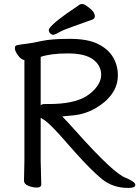

<svg xmlns="http://www.w3.org/2000/svg" viewBox="-20 -906 686 945"><path d="M436 -810.1Q387.2 -792 339.1 -775.4Q291 -758.8 270.5 -746.8Q250 -734.9 241.9 -734.9Q233.9 -734.9 227.1 -741.9Q220.2 -749 220.2 -757.8Q220.2 -782.2 373 -883.8Q377 -886.2 385.5 -886.2Q394 -886.2 409.2 -875Q446.8 -849.1 446.8 -826.2Q446.8 -814.9 436 -810.1ZM98.1 -17.1 100.1 -116.2V-609.9H105Q82 -609.9 61 -645Q53.2 -658.2 53.2 -670.2Q53.2 -682.1 65.9 -684.1Q85.9 -688 112.1 -690.9Q138.2 -693.8 185.5 -704.3Q232.9 -714.8 322.5 -714.8Q412.1 -714.8 462.6 -689.5Q513.2 -664.1 536.6 -624Q560.1 -584 560.1 -534.4Q560.1 -484.9 530.5 -443.4Q501 -401.9 448.5 -372.3Q396 -342.8 337.9 -337.9L286.1 -333Q307.1 -312 350.1 -264.2Q540 -50.8 599.1 -30.8Q646 -11.2 646 3.9Q646 19 611.8 19Q536.1 19 483.2 -23.4Q430.2 -65.9 342.8 -164.1L274.9 -241.2Q221.2 -299.8 201.2 -313Q181.2 -326.2 180.2 -326.2V-115.2L183.1 1Q183.1 17.1 161.6 17.1Q140.1 17.1 119.1 8.5Q98.1 0 98.1 -17.1ZM180.2 -387.2Q185.1 -394 201.2 -394H221.2Q340.8 -394 402.8 -431.2Q437 -452.1 457.5 -480.5Q478 -508.8 478 -537.1Q478 -584 438 -613.5Q397.9 -643.1 314 -643.1Q230 -643.1 180.2 -626Z"/></svg>

Font: LXGW WenKai Screen
Style: Regular
Weight: 400
Designer: LXGW / Fontworks Inc.
Foundry: LXGW / Fontworks Inc.
Version: Version 1.510;January 18,2025